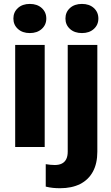

<svg xmlns="http://www.w3.org/2000/svg" viewBox="-20 -761 575 994"><path d="M211.4 -528.3V0H58.6V-528.3ZM49.3 -665Q49.3 -698.2 72.8 -719.5Q96.2 -740.7 134.3 -740.7Q172.4 -740.7 196 -719.5Q219.7 -698.2 219.7 -665Q219.7 -632.3 196 -611.1Q172.4 -589.8 134.3 -589.8Q96.2 -589.8 72.8 -611.1Q49.3 -632.3 49.3 -665ZM330.6 -528.3H483.9V24.4Q483.9 85.4 460.9 127.7Q438 169.9 394.8 191.7Q351.6 213.4 291.5 213.4Q272 213.4 254.4 211.7Q236.8 210 216.8 205.1V88.9Q229 90.8 240 92Q251 93.3 263.2 93.3Q285.2 93.3 300 85.9Q314.9 78.6 322.8 63.2Q330.6 47.9 330.6 24.4ZM318.8 -665Q318.8 -698.2 342.3 -719.5Q365.7 -740.7 404.3 -740.7Q442.4 -740.7 465.8 -719.5Q489.3 -698.2 489.3 -665Q489.3 -632.3 465.8 -611.1Q442.4 -589.8 404.3 -589.8Q365.7 -589.8 342.3 -611.1Q318.8 -632.3 318.8 -665Z"/></svg>

Font: Roboto ExtraBold
Style: Regular
Weight: 800
Designer: Christian Robertson
Foundry: Google
Version: Version 3.009; 2024